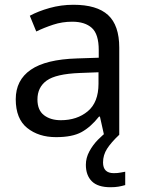

<svg xmlns="http://www.w3.org/2000/svg" viewBox="-20 -565 601 805"><path d="M288 -545Q386 -545 433 -502Q480 -459 480 -365V0H416L399 -76H395Q360 -32 321.5 -11Q283 10 215 10Q142 10 94 -28.5Q46 -67 46 -149Q46 -229 109 -272.5Q172 -316 303 -320L394 -323V-355Q394 -422 365 -448Q336 -474 283 -474Q241 -474 203 -461.5Q165 -449 132 -433L105 -499Q140 -518 188 -531.5Q236 -545 288 -545ZM314 -259Q214 -255 175.5 -227Q137 -199 137 -148Q137 -103 164.5 -82Q192 -61 235 -61Q303 -61 348 -98.5Q393 -136 393 -214V-262ZM412 116Q412 161 457 161Q474 161 485.5 158.5Q497 156 505 155V211Q491 215 477 217.5Q463 220 443 220Q390 220 365 195Q340 170 340 126Q340 97 354.5 70Q369 43 390.5 21Q412 -1 432 -15L480 0Q446 32 429 58.5Q412 85 412 116Z"/></svg>

Font: Noto Znamenny Musical Notation
Style: Regular
Weight: 400
Version: Version 1.003; ttfautohint (v1.8.4.7-5d5b)